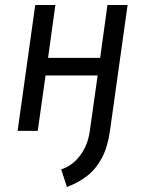

<svg xmlns="http://www.w3.org/2000/svg" viewBox="-20 -520 577 763"><path d="M246 223 223 153Q266 140 297.5 99Q329 58 337 0H417Q408 64 385 107.5Q362 151 327 178.5Q292 206 246 223ZM50 0 120 -500H200L171 -290H378L407 -500H487L417 0H337L368 -220H161L130 0Z"/></svg>

Font: Finlandica
Style: Italic
Weight: 400
Italic angle: -8°
Designer: Niklas Ekholm, Juho Hiilivirta, Jaakko Suomalainen
Foundry: Helsinki Type Studio
Version: Version 1.064